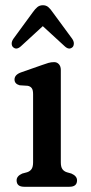

<svg xmlns="http://www.w3.org/2000/svg" viewBox="-20 -714 346 734"><path d="M212.5 -446.5V-93.5Q212.5 -76 218.5 -67.5Q224.5 -59 235.5 -55.5L253 -50.5Q274.5 -41 274.5 -24.5Q274.5 0 245.5 0H72.5Q43.5 0 43.5 -24.5Q43.5 -41 65 -50.5L83.5 -55.5Q94.5 -59 100.5 -67.5Q106.5 -76 106.5 -93.5V-354Q106.5 -370.5 101.2 -377.2Q96 -384 86 -386L55 -388Q35.5 -393.5 35.5 -410Q35.5 -428.5 61 -437.5L141 -465.5Q154.5 -470.5 165 -473.5Q175.5 -476.5 187 -476.5Q198 -476.5 205.2 -468.5Q212.5 -460.5 212.5 -446.5ZM59.8 -537Q42.6 -521.5 29.7 -534Q24.9 -538.5 24.7 -547.2Q24.5 -556 31.4 -566L104.9 -666.5Q114.4 -680 123 -687Q131.6 -694 144 -694Q156.1 -694 164.5 -687Q172.8 -680 181.9 -666.5L255.8 -566Q262.7 -556 262.3 -547.2Q261.9 -538.5 257.6 -534Q244.2 -521.5 227.5 -537L143.6 -614Z"/></svg>

Font: Fraunces 9pt SuperSoft
Style: Regular
Weight: 400
Version: Version 1.000;[b76b70a41]